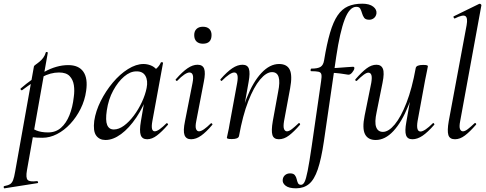

<svg xmlns="http://www.w3.org/2000/svg" viewBox="-85 -746 2635 1041"><path d="M-60 275Q-64 276 -65 270Q-66 264 -62 263Q-41 259 -30.5 252.5Q-20 246 -14 230.5Q-8 215 -3 185L99 -386Q99 -389 107.5 -395Q116 -401 128 -410.5Q140 -420 149.5 -433Q159 -446 163 -461Q164 -465 169.5 -464Q175 -463 174 -459L61 178Q54 218 65 229.5Q76 241 115 236Q119 235 121 240.5Q123 246 118 247ZM145 1Q112 1 91.5 -2Q71 -5 57 -8L67 -63Q87 -49 112.5 -38.5Q138 -28 176 -28Q217 -28 245.5 -53Q274 -78 291.5 -121.5Q309 -165 315 -220Q320 -254 315.5 -284Q311 -314 292.5 -333.5Q274 -353 235 -353Q189 -353 142.5 -328Q96 -303 35 -257Q32 -255 28 -259.5Q24 -264 28 -267Q89 -320 155.5 -356.5Q222 -393 285 -393Q342 -393 367 -357Q392 -321 382 -253Q375 -202 352 -156Q329 -110 296 -74.5Q263 -39 224 -19Q185 1 145 1Z M487 13Q454 13 436.5 -11Q419 -35 426 -91Q434 -144 461 -198Q488 -252 526.5 -298Q565 -344 609 -371.5Q653 -399 693 -399Q712 -399 731 -392Q750 -385 763.5 -369.5Q777 -354 779 -328L731 -357Q745 -359 762 -373.5Q779 -388 787 -407Q789 -410 794.5 -408.5Q800 -407 799 -405L741 -89Q731 -34 754 -34Q765 -34 781.5 -46Q798 -58 817 -77Q820 -80 824 -76Q828 -72 825 -69Q793 -32 766 -11.5Q739 9 713 9Q686 9 678 -13.5Q670 -36 679 -89L703 -229L721 -246Q694 -168 654.5 -109.5Q615 -51 571.5 -19Q528 13 487 13ZM532 -44Q559 -44 587 -64.5Q615 -85 640.5 -119Q666 -153 684.5 -193Q703 -233 710 -269Q718 -309 703.5 -334.5Q689 -360 654 -359Q621 -359 588 -331Q555 -303 529 -255.5Q503 -208 494 -147Q486 -93 496 -68.5Q506 -44 532 -44Z M951 9Q924 9 915.5 -13.5Q907 -36 918 -89L959 -297Q970 -353 942 -353Q931 -353 914 -341.5Q897 -330 877 -309Q874 -305 869.5 -309.5Q865 -314 869 -317Q904 -357 932 -376Q960 -395 986 -395Q1014 -395 1022 -373Q1030 -351 1020 -302L979 -89Q973 -59 978 -46.5Q983 -34 994 -34Q1005 -34 1021.5 -45.5Q1038 -57 1057 -76Q1061 -80 1065 -75.5Q1069 -71 1065 -68Q1033 -30 1005.5 -10.5Q978 9 951 9ZM1015 -509Q993 -509 980.5 -521Q968 -533 968 -556Q968 -577 980.5 -589Q993 -601 1015 -601Q1038 -601 1050 -589Q1062 -577 1062 -556Q1062 -509 1015 -509Z M1427 9Q1399 9 1392 -14Q1385 -37 1394 -89L1423 -248Q1445 -355 1390 -355Q1359 -355 1325 -314.5Q1291 -274 1261 -197Q1231 -120 1211 -9L1197 -10Q1218 -127 1252.5 -214.5Q1287 -302 1332.5 -350.5Q1378 -399 1428 -399Q1471 -399 1486 -368Q1501 -337 1488 -267L1455 -89Q1450 -59 1455 -46.5Q1460 -34 1471 -34Q1482 -34 1497.5 -46Q1513 -58 1533 -77Q1536 -81 1540 -77Q1544 -73 1541 -69Q1509 -32 1482 -11.5Q1455 9 1427 9ZM1172 8Q1156 8 1150.5 6Q1145 4 1145 1Q1145 -2 1150.5 -25Q1156 -48 1160 -74L1201 -297Q1211 -353 1185 -353Q1174 -353 1157 -341.5Q1140 -330 1119 -309Q1116 -305 1112 -309.5Q1108 -314 1111 -317Q1146 -357 1174.5 -376Q1203 -395 1230 -395Q1257 -395 1264.5 -373Q1272 -351 1263 -302L1211 -9Q1208 8 1172 8Z M1520 275Q1481 275 1463 260.5Q1445 246 1448 227Q1450 212 1461 203Q1472 194 1488 194Q1506 194 1513.5 203.5Q1521 213 1523.5 225Q1526 237 1530.5 246.5Q1535 256 1547 256Q1558 256 1566 241Q1574 226 1583 181Q1592 136 1605 47L1656 -306Q1660 -331 1657.5 -342.5Q1655 -354 1642 -357Q1629 -360 1602 -360Q1598 -360 1599 -367Q1600 -374 1603 -374Q1638 -374 1653 -383.5Q1668 -393 1672 -418Q1687 -509 1704.5 -568.5Q1722 -628 1745.5 -662.5Q1769 -697 1801.5 -711.5Q1834 -726 1879 -726Q1918 -726 1938.5 -710Q1959 -694 1956 -672Q1953 -656 1942 -647.5Q1931 -639 1917 -639Q1897 -639 1889.5 -649.5Q1882 -660 1878 -674Q1874 -688 1868.5 -698.5Q1863 -709 1847 -709Q1810 -709 1784 -641Q1758 -573 1738 -439L1671 21Q1657 116 1638 172Q1619 228 1590.5 251.5Q1562 275 1520 275ZM1803 -341Q1795 -342 1777 -345Q1759 -348 1736 -350Q1713 -352 1691 -352L1693 -376Q1715 -376 1744 -378Q1773 -380 1797.5 -382Q1822 -384 1829 -384Q1834 -384 1835.5 -381Q1837 -378 1836 -374Q1835 -366 1824.5 -353Q1814 -340 1803 -341Z M1952 13Q1910 13 1894 -18.5Q1878 -50 1892 -119L1928 -297Q1933 -327 1928.5 -339.5Q1924 -352 1912 -352Q1902 -352 1886 -340Q1870 -328 1851 -309Q1847 -305 1843 -309Q1839 -313 1843 -317Q1876 -355 1902.5 -375Q1929 -395 1956 -395Q1982 -395 1991 -373Q2000 -351 1989 -297L1957 -138Q1945 -83 1954.5 -57Q1964 -31 1991 -31Q2022 -31 2055.5 -71.5Q2089 -112 2119 -189Q2149 -266 2169 -377L2183 -376Q2164 -259 2128.5 -171.5Q2093 -84 2048 -35.5Q2003 13 1952 13ZM2151 9Q2124 9 2116.5 -13Q2109 -35 2118 -84L2169 -377Q2172 -394 2209 -394Q2225 -394 2230 -392Q2235 -390 2235 -387Q2235 -384 2230 -361Q2225 -338 2220 -312L2179 -89Q2170 -33 2195 -33Q2206 -33 2223 -44.5Q2240 -56 2261 -77Q2264 -81 2268 -76.5Q2272 -72 2269 -69Q2234 -29 2206 -10Q2178 9 2151 9Z M2382 9Q2353 9 2346 -14Q2339 -37 2348 -89L2445 -610Q2452 -649 2438.5 -658.5Q2425 -668 2381 -646Q2377 -645 2374.5 -651Q2372 -657 2376 -658L2513 -725Q2518 -727 2522 -723Q2526 -719 2525 -717L2410 -89Q2404 -59 2409 -46.5Q2414 -34 2425 -34Q2436 -34 2451.5 -46Q2467 -58 2487 -77Q2491 -81 2495 -77Q2499 -73 2495 -69Q2463 -32 2436 -11.5Q2409 9 2382 9Z"/></svg>

Font: Cormorant Infant Light Medium
Style: Italic
Weight: 500
Italic angle: -10°
Version: Version 4.001